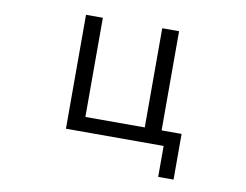

<svg xmlns="http://www.w3.org/2000/svg" viewBox="-75 -646 1151 898"><g transform="rotate(10 500.0 -197.0)"><path d="M801 147H728V0H264V-541H344V-70H626V-541H706V-70H801Z"/></g></svg>

Font: IBM Plex Sans JP
Style: Regular
Weight: 400
Designer: Mike Abbink; Paul van der Laan; Pieter van Rosmalen; Wujin Sim; Yejin Wi; Jinhee Kim; Boomi Park; Yona Kim; Kichan Ma
Foundry: Sandoll Inc.
Version: Version 1.001